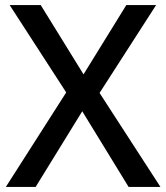

<svg xmlns="http://www.w3.org/2000/svg" viewBox="-20 -734 653 754"><path d="M610 0H485L303 -297L120 0H3L240 -371L18 -714H140L308 -442L476 -714H593L371 -369Z"/></svg>

Font: Noto Sans Thaana Medium
Style: Regular
Weight: 500
Designer: David Williams
Foundry: Google Inc.
Version: Version 3.001; ttfautohint (v1.8.4.7-5d5b)